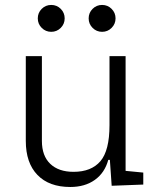

<svg xmlns="http://www.w3.org/2000/svg" viewBox="-20 -744 626 774"><path d="M263.2 9.8Q177.7 9.8 130.9 -38.8Q84 -87.4 84 -175.8V-517.6H148.9V-175.8Q148.9 -115.7 182.6 -83.5Q216.3 -51.3 276.4 -51.3Q348.1 -51.3 384.8 -94.2Q421.4 -137.2 421.4 -239.3V-517.6H486.3V-55.2L557.6 -48.3V0L430.2 4.9L422.9 -99.6H416.5Q402.3 -47.4 362.3 -18.8Q322.3 9.8 263.2 9.8ZM391.6 -615.7Q369.1 -615.7 353.3 -631.6Q337.4 -647.5 337.4 -669.9Q337.4 -692.4 353.3 -708.3Q369.1 -724.1 391.6 -724.1Q414.1 -724.1 429.9 -708.3Q445.8 -692.4 445.8 -669.9Q445.8 -647.5 429.9 -631.6Q414.1 -615.7 391.6 -615.7ZM186.5 -615.7Q164.1 -615.7 148.2 -631.6Q132.3 -647.5 132.3 -669.9Q132.3 -692.4 148.2 -708.3Q164.1 -724.1 186.5 -724.1Q209 -724.1 224.9 -708.3Q240.7 -692.4 240.7 -669.9Q240.7 -647.5 224.9 -631.6Q209 -615.7 186.5 -615.7Z"/></svg>

Font: Caskaydia Cove Light
Style: Regular
Weight: 300
Monospace: yes
Designer: Aaron Bell
Foundry: Saja Typeworks
Version: Version 4.300; ttfautohint (v1.8.3)